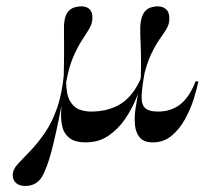

<svg xmlns="http://www.w3.org/2000/svg" viewBox="-20 -447 690 618"><path d="M241.1 -426.6Q259.7 -426.6 269 -416.5Q278.2 -406.5 277.4 -388.7Q277.4 -371.8 268.1 -356Q258.9 -340.3 244.8 -319Q230.6 -297.6 216.1 -264.5Q201.6 -231.5 192.7 -180.6L184.7 -183.9Q186.3 -244.4 186.3 -284.3Q186.3 -324.2 185.9 -346.4Q185.5 -368.5 187.1 -376.6Q189.5 -397.6 198.4 -408.5Q207.3 -419.4 219 -423Q230.6 -426.6 241.1 -426.6ZM21 116.9Q21 97.6 39.1 79Q57.3 60.5 80.6 35.5Q103.2 11.3 125 -20.2Q146.8 -51.6 163.3 -98Q179.8 -144.4 186.3 -212.9L196 -208.9Q195.2 -199.2 193.1 -189.9Q191.1 -180.6 189.5 -170.2Q179 -111.3 170.2 -67.7Q161.3 -24.2 153.6 8.1Q146 40.3 138.7 64.1Q131.5 87.9 122.6 107.3Q112.9 130.6 97.6 141.1Q82.3 151.6 61.3 151.6Q41.9 151.6 31.5 141.9Q21 132.3 21 116.9ZM200.8 -240.3 192.7 -184.7Q193.5 -141.9 205.6 -121.4Q217.7 -100.8 235.9 -94.4Q254 -87.9 272.6 -87.9Q328.2 -87.9 367.7 -112.1Q407.3 -136.3 433.9 -195.2L437.9 -189.5Q432.3 -164.5 418.5 -130.6Q404.8 -96.8 382.7 -64.1Q360.5 -31.5 329 -10.1Q297.6 11.3 255.6 11.3Q221.8 11.3 204 -2.4Q186.3 -16.1 181 -37.5Q175.8 -58.9 176.6 -82.3Q177.4 -105.6 179 -125L191.1 -241.1ZM487.1 -426.6Q504.8 -426.6 515.3 -416.5Q525.8 -406.5 525 -386.3Q525 -368.5 515.7 -353.6Q506.5 -338.7 493.1 -319.8Q479.8 -300.8 465.7 -271Q451.6 -241.1 441.1 -193.5L433.1 -191.1Q434.7 -243.5 433.5 -279Q432.3 -314.5 431.5 -337.9Q430.6 -361.3 433.1 -376.6Q436.3 -396.8 444.4 -407.7Q452.4 -418.5 464.1 -422.6Q475.8 -426.6 487.1 -426.6ZM440.3 -241.9 446.8 -220.2Q437.1 -167.7 435.9 -139.1Q434.7 -110.5 447.2 -99.2Q459.7 -87.9 488.7 -87.9Q530.6 -87.9 560.1 -110.9Q589.5 -133.9 609.7 -185.5L618.5 -184.7Q613.7 -160.5 603.2 -127.4Q592.7 -94.4 575 -62.5Q557.3 -30.6 531.9 -9.7Q506.5 11.3 471.8 11.3Q443.5 11.3 430.2 -4Q416.9 -19.4 414.5 -44.4Q412.1 -69.4 416.1 -96.8Z"/></svg>

Font: Playfair 144pt SemiExpanded Medium
Style: Regular
Weight: 500
Width: 6
Designer: Claus Eggers Sørensen
Foundry: Claus Eggers Sørensen
Version: Version 2.203